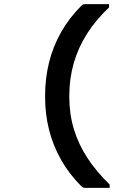

<svg xmlns="http://www.w3.org/2000/svg" viewBox="-20 -774 640 928"><path d="M373 -746Q378 -752 383 -753Q388 -754 393 -754Q413 -754 431 -754Q449 -754 468 -754Q487 -754 507 -754V-738Q444 -679 401 -611.5Q358 -544 336.5 -469Q315 -394 315 -312V-305Q315 -223 337 -150Q359 -77 402.5 -10.5Q446 56 510 118V134Q489 134 469.5 134Q450 134 431.5 134Q413 134 393 134Q388 134 383 132.5Q378 131 373 126Q314 67 275 -2Q236 -71 217 -147Q198 -223 198 -304V-313Q198 -395 217 -472Q236 -549 275 -618Q314 -687 373 -746Z"/></svg>

Font: Recursive Monospace Medium
Style: Regular
Weight: 500
Version: Version 1.047